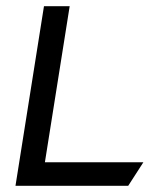

<svg xmlns="http://www.w3.org/2000/svg" viewBox="-20 -600 491 620"><path d="M30 0H394L443 -76H125L205 -580H122Z"/></svg>

Font: Charger Pro
Style: BdObl
Weight: 700
Designer: Jasper
Foundry: Cannot Into Space Fonts
Version: Version 1.09